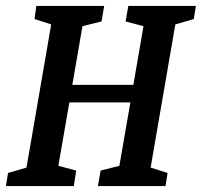

<svg xmlns="http://www.w3.org/2000/svg" viewBox="-22 -625 678 645"><path d="M567 -543 484 -62 541 -44 534 0H307L316 -52L379 -68L416 -281H211L174 -68L234 -52L226 0H-2L5 -44L67 -62L150 -543L94 -561L100 -605H328L319 -553L255 -537L221 -340H426L460 -537L400 -553L409 -605H636L629 -561Z"/></svg>

Font: Grenze Medium
Style: Italic
Weight: 500
Italic angle: -10°
Designer: Renata Polastri
Foundry: Omnibus-Type
Version: Version 1.002; ttfautohint (v1.8)